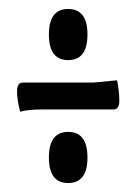

<svg xmlns="http://www.w3.org/2000/svg" viewBox="-20 -518 303 428"><path d="M75 -274Q42 -274 25 -269Q18 -295 18 -314.5Q18 -334 31 -334H189L241 -339Q246 -313 246 -293.5Q246 -274 233 -274ZM132 -384Q89 -384 89 -441Q89 -498 132 -498Q175 -498 175 -441Q175 -384 132 -384ZM132 -110Q89 -110 89 -167Q89 -224 132 -224Q175 -224 175 -167Q175 -110 132 -110Z"/></svg>

Font: Medula One
Style: Regular
Weight: 400
Designer: Luciano Vergara
Foundry: Luciano Vergara
Version: Version 1.002